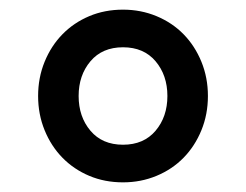

<svg xmlns="http://www.w3.org/2000/svg" viewBox="-20 -730 510 398"><path d="M235 -352Q197 -352 165 -365.5Q133 -379 109.5 -403Q86 -427 72.5 -460Q59 -493 59 -531Q59 -569 72.5 -602Q86 -635 109.5 -659Q133 -683 165 -696.5Q197 -710 235 -710Q272 -710 304.5 -696.5Q337 -683 360.5 -659Q384 -635 397.5 -602Q411 -569 411 -531Q411 -493 397.5 -460Q384 -427 360.5 -403Q337 -379 304.5 -365.5Q272 -352 235 -352ZM235 -430Q278 -430 302.5 -459Q327 -488 327 -531Q327 -574 302.5 -603Q278 -632 235 -632Q192 -632 167.5 -603Q143 -574 143 -531Q143 -488 167.5 -459Q192 -430 235 -430Z"/></svg>

Font: IBM Plex Sans Arabic Medm
Style: Regular
Weight: 500
Designer: Mike Abbink, Paul van der Laan, Pieter van Rosmalen, Wael Morcos, Khajak Apelian
Foundry: Bold Monday
Version: Version 1.005